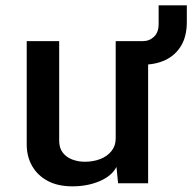

<svg xmlns="http://www.w3.org/2000/svg" viewBox="-20 -673 706 705"><path d="M246.1 11.2Q191.4 11.2 154.1 -9.3Q116.7 -29.8 97.4 -64.5Q78.1 -99.1 78.1 -142.1V-522H197.3V-156.2Q197.3 -129.4 210.7 -112.3Q224.1 -95.2 245.6 -87.2Q267.1 -79.1 291.5 -79.1Q322.8 -79.1 348.4 -89.1Q374 -99.1 389.4 -118.4Q404.8 -137.7 404.8 -164.1V-522H523.9V0H413.6L407.7 -60.1Q390.6 -26.9 345.9 -7.8Q301.3 11.2 246.1 11.2ZM475.1 -435.5V-522H504.4Q528.8 -522 545.7 -538.3Q562.5 -554.7 562.5 -584.5V-653.3H666V-592.8Q666 -539.6 644.8 -504.6Q623.5 -469.7 587.2 -452.6Q550.8 -435.5 504.4 -435.5Z"/></svg>

Font: Monda SemiBold
Style: Regular
Weight: 600
Designer: Vernon Adams
Foundry: Vernon Adams
Version: Version 2.200